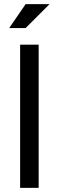

<svg xmlns="http://www.w3.org/2000/svg" viewBox="-20 -916 287 936"><path d="M168.5 -698.2V0H78.1V-698.2ZM105 -896H221.7L105 -779.3H24.9Z"/></svg>

Font: Sansation
Style: Regular
Weight: 400
Designer: Bernd Montag
Version: Version 1.301